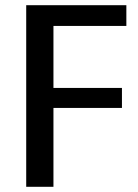

<svg xmlns="http://www.w3.org/2000/svg" viewBox="-20 -720 532 740"><path d="M162 -620 186 -679V-337L162 -381H450V-304H162L186 -349V0H81V-700H467V-620Z"/></svg>

Font: Pathway Extreme Medium
Style: Regular
Weight: 500
Designer: Eduardo Rodriguez Tunni
Foundry: Eduardo Rodriguez Tunni
Version: Version 1.001;gftools[0.9.26]